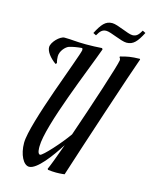

<svg xmlns="http://www.w3.org/2000/svg" viewBox="-122 -893 779 982"><g transform="rotate(15 267.5 -401.5)"><path d="M535 -667 533 -670C487 -669 466 -665 431 -655V-649C434 -647 436 -642 436 -637C432 -607 358 -381 298 -207C259 -151 180 -64 167 -64C152 -64 153 -97 153 -105C153 -215 297 -557 336 -667L332 -673C309 -671 271 -670 247 -670C193 -670 173 -675 133 -675C109 -675 69 -634 69 -608C69 -585 90 -557 123 -533L129 -539C125 -552 124 -566 124 -574C124 -602 149 -629 166 -635C185 -641 209 -645 234 -647C236 -644 237 -640 237 -637C233 -603 72 -205 72 -102C72 -40 98 10 128 10C169 10 232 -75 276 -144C251 -74 231 -21 223 -5L226 0C241 2 256 3 269 3C295 3 314 0 314 0C361 -148 510 -600 535 -667ZM526 -805 510 -813C496 -788 485 -777 464 -777C440 -777 379 -810 350 -810C314 -810 295 -786 269 -736L285 -728C299 -753 310 -764 331 -764C355 -764 416 -732 445 -732C481 -732 500 -755 526 -805Z"/></g></svg>

Font: Romanesco
Style: Regular
Weight: 400
Designer: Astigmatic (AOETI)
Foundry: Astigmatic (AOETI)
Version: Version 1.000